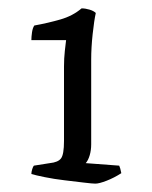

<svg xmlns="http://www.w3.org/2000/svg" viewBox="-20 -786 364 459"><path d="M208 -347Q201 -347 180.5 -349.5Q160 -352 134.5 -355Q109 -358 87 -362.5Q65 -367 55 -370Q55 -375 57 -381.5Q59 -388 61 -390L99 -396Q119 -398 126 -407.5Q133 -417 133 -449V-627Q133 -646 135 -664.5Q137 -683 138 -690H55Q55 -698 56.5 -708.5Q58 -719 62 -725Q95 -731 124.5 -739.5Q154 -748 175 -766Q184 -766 194 -763Q204 -760 209 -755Q205 -737 201.5 -704.5Q198 -672 198 -644V-441Q198 -427 194.5 -415Q191 -403 185 -396L265 -390Q266 -388 267.5 -383Q269 -378 270 -372Q253 -361 235 -354Q217 -347 208 -347Z"/></svg>

Font: Texturina Medium 12pt ExtraLight
Style: Regular
Weight: 250
Version: Version 1.002